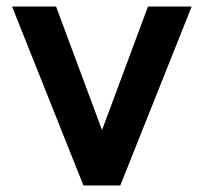

<svg xmlns="http://www.w3.org/2000/svg" viewBox="-20 -569 625 589"><path d="M236 0 17 -549H152L293 -170L434 -549H568L349 0Z"/></svg>

Font: Plus Jakarta Text
Style: Bold
Weight: 700
Designer: Gumpita Rahayu
Foundry: Tokotype Studio
Version: Version 1.000